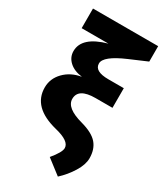

<svg xmlns="http://www.w3.org/2000/svg" viewBox="-237 -825 969 1143"><g transform="rotate(30 247.5 -253.5)"><path d="M47 -739H495V-633L376 -582Q241 -524 241 -474Q241 -420 337 -420H443V-285H327Q209 -285 209 -212Q209 -149 329 -117Q409 -95 442 -56.5Q475 -18 475 44Q475 87 443 139Q411 191 366 232L266 155Q317 94 317 65Q317 17 213 -8Q33 -53 33 -189Q33 -250 77.5 -296Q122 -342 193 -354Q137 -361 105 -390.5Q73 -420 73 -462Q73 -560 231 -604H47Z"/></g></svg>

Font: Cantarell Extra Bold
Style: Regular
Weight: 800
Designer: Dave Crossland, Nikolaus Waxweiler, Florian Fecher, Jacques Le Bailly, Eben Sorkin, Alexei Vanyashin, Alexios Zavras, Em
Version: Version 0.303